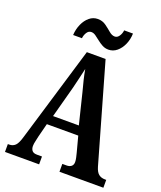

<svg xmlns="http://www.w3.org/2000/svg" viewBox="-164 -1023 946 1126"><g transform="rotate(20 309.0 -459.5)"><path d="M4 0V-49H13Q35 -49 50 -63.5Q65 -78 78 -124L255 -714H372L546 -105Q555 -74 570.5 -61.5Q586 -49 610 -49H618V0H344V-49H371Q389 -49 400 -58Q411 -67 411 -85Q411 -96 407.5 -112Q404 -128 401 -139L375 -237H179L157 -151Q155 -139 150.5 -121Q146 -103 146 -89Q146 -71 155 -60Q164 -49 186 -49H217V0ZM197 -294H358L311 -485Q301 -522 293 -555Q285 -588 280 -618Q273 -588 265.5 -555.5Q258 -523 250 -491ZM368 -771Q347 -771 329.5 -780.5Q312 -790 296.5 -802.5Q281 -815 267.5 -824.5Q254 -834 240 -834Q223 -834 212.5 -817.5Q202 -801 200 -781H145Q147 -818 161 -849.5Q175 -881 198 -900Q221 -919 250 -919Q279 -919 301 -903Q323 -887 341 -871.5Q359 -856 377 -856Q393 -856 404 -872.5Q415 -889 417 -909H472Q471 -872 457 -840.5Q443 -809 420 -790Q397 -771 368 -771Z"/></g></svg>

Font: Noto Serif Tamil ExtraCondensed
Style: Bold
Weight: 700
Width: 2
Designer: Indian Type Foundry, Tom Grace, and the Monotype Design Team
Foundry: Monotype Imaging Inc.
Version: Version 2.004; ttfautohint (v1.8.4.7-5d5b)